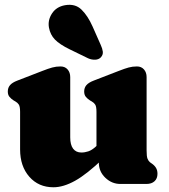

<svg xmlns="http://www.w3.org/2000/svg" viewBox="-20 -778 715 812"><path d="M398 -90V-110L388 -112V-305Q388 -327.5 382.5 -335.8Q377 -344 368 -349L361 -353Q350 -360 343 -368.5Q336 -377 336 -391Q336 -407 345.5 -418Q355 -429 376 -437L482 -478Q507.5 -488 524 -492.5Q540.5 -497 559 -497Q578 -497 589 -484.2Q600 -471.5 600 -452V-142Q600 -116.5 603.8 -107Q607.5 -97.5 614 -92L621 -87Q633 -79 639.5 -68.5Q646 -58 646 -43Q646 -23 633.5 -11.5Q621 0 599 0H489Q453 0 425.5 -26.2Q398 -52.5 398 -90ZM65 -146V-305Q65 -327.5 59.5 -335.8Q54 -344 45 -349L38 -353Q27 -360 20 -368.5Q13 -377 13 -391Q13 -407 22.5 -418Q32 -429 53 -437L159 -478Q184.5 -488 201 -492.5Q217.5 -497 236 -497Q255 -497 266 -484.2Q277 -471.5 277 -452V-197Q277 -165.5 289.2 -149.2Q301.5 -133 324 -133Q339 -133 353.8 -138Q368.5 -143 384 -157L401 -173L439 -129L416 -107Q347 -41 297.5 -13.5Q248 14 206 14Q143 14 104 -30.5Q65 -75 65 -146ZM371.5 -666 406 -588Q413 -573 414.8 -559.8Q416.5 -546.5 406.5 -535.5Q397.5 -526 382.2 -525.5Q367 -525 352.5 -531.5L274.5 -569.5Q232.5 -590 212.5 -610.5Q192.5 -631 187 -661.5Q181.5 -693 200 -721.2Q218.5 -749.5 255 -756Q298 -763.5 324.8 -737.2Q351.5 -711 371.5 -666Z"/></svg>

Font: Fraunces SuperSoft 9pt
Style: Regular
Weight: 900
Version: Version 1.000;[b76b70a41]